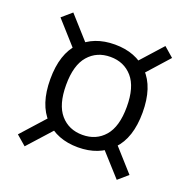

<svg xmlns="http://www.w3.org/2000/svg" viewBox="-121 -702 894 905"><g transform="rotate(20 326.5 -249.5)"><path d="M436.7 -47.9 558.2 86.7 606.8 44.5 485.8 -90.6ZM168.4 -90.6 47.1 44.5 96.1 86.7 217.4 -47.9ZM485.8 -406.8 606.8 -542.3 558.2 -584.5 436.7 -449.2ZM217.4 -449.2 96.1 -584.5 47.1 -542.3 168.4 -406.8ZM333.1 -447.9Q401.4 -447.9 443.3 -399.8Q485.2 -351.7 485.2 -252.6Q485.2 -153.2 443.4 -105.1Q401.7 -57 333.1 -57Q264.5 -57 222.7 -105.1Q180.9 -153.2 180.9 -252.6Q180.9 -351.7 222.9 -399.8Q264.8 -447.9 333.1 -447.9ZM333.1 -509.9Q227.8 -509.9 164.7 -445Q101.5 -380.1 101.5 -252.6Q101.5 -125.3 164.8 -60Q228.1 5.4 333.1 5.4Q438 5.4 501.2 -60Q564.4 -125.3 564.4 -252.6Q564.4 -380.1 501.4 -445Q438.3 -509.9 333.1 -509.9Z"/></g></svg>

Font: Estedad-FD VF
Style: Regular
Weight: 100
Designer: Amin Abedi
Version: Version 7.3